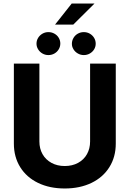

<svg xmlns="http://www.w3.org/2000/svg" viewBox="-20 -1072 744 1102"><path d="M644.5 -707V-248Q644.5 -171.4 607.9 -112.8Q571.3 -54.2 504.9 -22.2Q438.5 9.8 351.6 9.8Q264.6 9.8 198.5 -22.2Q132.3 -54.2 95.9 -112.8Q59.6 -171.4 59.6 -248V-707H206.1V-259.8Q206.1 -219.2 224.1 -187.3Q242.2 -155.3 275.4 -137.2Q308.6 -119.1 351.6 -119.1Q395 -119.1 428.2 -137.2Q461.4 -155.3 479.2 -187.3Q497.1 -219.2 497.1 -259.8V-707ZM391.6 -1051.8H522.5L400.4 -930.7H295.9ZM189.5 -821.3Q189.5 -839.4 198.7 -854.5Q208 -869.6 223.6 -878.7Q239.3 -887.7 257.8 -887.7Q276.4 -887.7 292.2 -878.9Q308.1 -870.1 317.1 -855Q326.2 -839.8 326.2 -822.3Q326.2 -804.2 317.1 -789.1Q308.1 -773.9 292.5 -764.9Q276.9 -755.9 257.8 -755.9Q239.3 -755.9 223.6 -764.9Q208 -773.9 198.7 -789.1Q189.5 -804.2 189.5 -821.3ZM392.6 -820.3Q392.6 -838.4 401.6 -854Q410.6 -869.6 426.5 -878.7Q442.4 -887.7 460.9 -887.7Q480 -887.7 495.6 -878.7Q511.2 -869.6 520.3 -854.5Q529.3 -839.4 529.3 -821.3Q529.3 -803.7 520.3 -788.8Q511.2 -773.9 495.6 -764.9Q480 -755.9 460.9 -755.9Q442.9 -755.9 427 -764.9Q411.1 -773.9 401.9 -788.8Q392.6 -803.7 392.6 -820.3Z"/></svg>

Font: Pretendard
Style: Bold
Weight: 700
Designer: Base glyphs from Inter by Rasmus Andersson; Hangeul glyphs from Noto Sans CJK(Source Han Sans) by Jang Soo-young and Kan
Foundry: Kil Hyung-jin
Version: Version 1.309